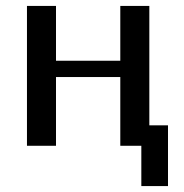

<svg xmlns="http://www.w3.org/2000/svg" viewBox="-20 -492 622 648"><path d="M71 0V-472H169V-287H386V-472H484V-69H547V136H457V0H386V-232H169V0Z"/></svg>

Font: Coval
Style: Medium
Weight: 500
Foundry: Context Ltd
Version: Version 001.000